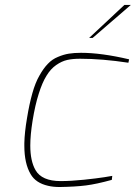

<svg xmlns="http://www.w3.org/2000/svg" viewBox="-20 -749 547 774"><path d="M353.5 -596.2H339.4L481.4 -729H507.3ZM220.7 4.9Q194.3 4.9 173.8 0Q124 -11.2 103.5 -46.9Q78.1 -89.8 78.1 -161.6V-171.9Q79.1 -215.8 88.9 -272.9Q98.1 -329.6 110.4 -373Q122.6 -416.5 139.2 -444.8Q155.3 -473.6 172.9 -491.7Q190.4 -510.3 213.4 -519.5Q236.3 -529.3 257.8 -532.7Q278.8 -536.1 306.6 -536.1Q388.7 -536.1 500.5 -509.8L497.6 -496.1Q391.6 -512.2 302.7 -512.2Q272.9 -512.2 251 -507.3Q229 -502.4 206.5 -486.8Q184.1 -471.2 167.5 -443.8Q150.4 -416.5 136.2 -371.1Q121.6 -325.7 111.3 -262.2Q102.1 -204.6 102.1 -162.1Q102.1 -100.1 123 -63.5Q148.4 -19 224.6 -19Q265.6 -19 317.9 -24.4Q369.6 -29.8 400.9 -34.7L432.6 -40L430.7 -23.9Q368.7 -6.8 326.7 -1.5Q284.7 3.9 220.7 4.9Z"/></svg>

Font: Squarion Thin
Style: Italic
Weight: 100
Designer: Natanael Gama
Version: Version 1.00;September 12, 2019;FontCreator 11.5.0.2425 64-b